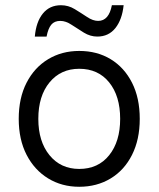

<svg xmlns="http://www.w3.org/2000/svg" viewBox="-20 -705 607 735"><path d="M283.3 10Q216.7 10 164.2 -22.1Q111.7 -54.2 81.7 -112.5Q51.7 -170.8 51.7 -250Q51.7 -330 81.7 -388.3Q111.7 -446.7 164.2 -478.3Q216.7 -510 283.3 -510Q351.7 -510 403.8 -478.3Q455.8 -446.7 485.4 -388.3Q515 -330 515 -250Q515 -170.8 485.4 -112.1Q455.8 -53.3 403.3 -21.7Q350.8 10 283.3 10ZM283.3 -58.3Q355.8 -58.3 397.9 -110.8Q440 -163.3 440 -250Q440 -337.5 397.9 -389.6Q355.8 -441.7 283.3 -441.7Q212.5 -441.7 169.6 -389.6Q126.7 -337.5 126.7 -250Q126.7 -163.3 169.6 -110.8Q212.5 -58.3 283.3 -58.3ZM113.3 -565Q118.3 -621.7 144.2 -653.3Q170 -685 213.3 -685Q241.7 -685 266.2 -670Q290.8 -655 313.3 -640Q335.8 -625 355.8 -625Q396.7 -625 408.3 -685H453.3Q447.5 -630 421.7 -597.5Q395.8 -565 352.5 -565Q325.8 -565 301.2 -580Q276.7 -595 254.2 -610Q231.7 -625 210.8 -625Q188.3 -625 176.2 -610.4Q164.2 -595.8 158.3 -565Z"/></svg>

Font: Funnel Sans Light
Style: Regular
Weight: 300
Designer: NORD ID, Kristian Moeller
Foundry: Dicotype
Version: Version 1.000